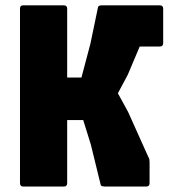

<svg xmlns="http://www.w3.org/2000/svg" viewBox="-20 -686 674 706"><path d="M388.5 -515 432.5 -666.5H567.5Q580 -666.5 580 -654V-527.5Q580 -515 567.5 -515ZM66 0Q53.5 0 53.5 -12.5V-654Q53.5 -666.5 66 -666.5H214.5Q227 -666.5 227 -654V-401H279.5L312.5 -525.5L340.5 -660Q341.5 -663.5 345.5 -665Q349.5 -666.5 356.5 -666.5H505Q517.5 -666.5 517.5 -654V-580Q517.5 -574.5 515.8 -569.8Q514 -565 513 -560.5L450 -411.5L413.5 -343L451 -274.5L526 -107.5Q528.5 -104 529.2 -100Q530 -96 530 -88.5V-12.5Q530 0 517.5 0H365Q361.5 0 356.2 -1.2Q351 -2.5 350 -7.5L314 -154.5L286 -244.5H227V-12.5Q227 0 214.5 0Z"/></svg>

Font: Jaro 24pt
Style: Regular
Weight: 400
Designer: Agyei Archer, Celine Hurka, Mirko Velimirović
Version: Version 1.000